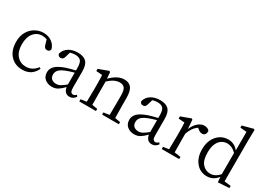

<svg xmlns="http://www.w3.org/2000/svg" viewBox="-9 -1614 3358 2436"><g transform="rotate(30 1670.0 -396.5)"><path d="M468 -124 489 -114Q464 -54 414.5 -20Q365 14 291 14Q182 14 115.5 -59.5Q49 -133 49 -257Q49 -342 84 -402.5Q119 -463 176 -495.5Q233 -528 298 -528Q367 -528 418.5 -491.5Q470 -455 486 -395Q478 -358 442 -358Q420 -358 408 -370Q396 -382 391 -401L369 -476Q333 -488 301 -488Q225 -488 176.5 -429Q128 -370 128 -264Q128 -159 179.5 -100.5Q231 -42 312 -42Q407 -42 468 -124Z M889 -114V-287Q823 -269 777 -251Q729 -232 704 -212.5Q679 -193 670.5 -172.5Q662 -152 662 -132Q662 -87 688 -66Q714 -45 754 -45Q786 -45 814.5 -60.5Q843 -76 889 -114ZM1053 -59 1070 -38Q1036 12 983 12Q907 12 891 -77Q847 -31 810.5 -8.5Q774 14 725 14Q665 14 623 -20Q581 -54 581 -118Q581 -168 618.5 -207.5Q656 -247 756 -283Q817 -303 889 -319V-351Q889 -434 863 -461Q837 -488 780 -488Q749 -488 710 -477L688 -403Q678 -359 639 -359Q602 -359 595 -397Q612 -459 666.5 -493.5Q721 -528 800 -528Q883 -528 924 -487Q965 -446 965 -348V-111Q965 -68 976.5 -51.5Q988 -35 1008 -35Q1035 -35 1053 -59Z M1622 -45 1701 -32V0H1456V-32L1541 -44Q1543 -150 1543 -228V-328Q1543 -406 1520 -436Q1497 -466 1449 -466Q1412 -466 1372.5 -448Q1333 -430 1285 -386V-228Q1285 -152 1287 -45L1366 -32V0H1122V-32L1206 -44Q1209 -152 1209 -228V-283Q1209 -378 1205 -435L1116 -442V-474L1260 -527L1274 -517L1282 -425Q1382 -528 1482 -528Q1550 -528 1584.5 -483Q1619 -438 1619 -332V-228Q1619 -150 1622 -45Z M2095 -114V-287Q2029 -269 1983 -251Q1935 -232 1910 -212.5Q1885 -193 1876.5 -172.5Q1868 -152 1868 -132Q1868 -87 1894 -66Q1920 -45 1960 -45Q1992 -45 2020.5 -60.5Q2049 -76 2095 -114ZM2259 -59 2276 -38Q2242 12 2189 12Q2113 12 2097 -77Q2053 -31 2016.5 -8.5Q1980 14 1931 14Q1871 14 1829 -20Q1787 -54 1787 -118Q1787 -168 1824.5 -207.5Q1862 -247 1962 -283Q2023 -303 2095 -319V-351Q2095 -434 2069 -461Q2043 -488 1986 -488Q1955 -488 1916 -477L1894 -403Q1884 -359 1845 -359Q1808 -359 1801 -397Q1818 -459 1872.5 -493.5Q1927 -528 2006 -528Q2089 -528 2130 -487Q2171 -446 2171 -348V-111Q2171 -68 2182.5 -51.5Q2194 -35 2214 -35Q2241 -35 2259 -59Z M2480 -517 2490 -386Q2518 -453 2562 -490.5Q2606 -528 2653 -528Q2677 -528 2698.5 -518.5Q2720 -509 2729 -492Q2729 -460 2715.5 -442Q2702 -424 2673 -424Q2654 -424 2639 -432Q2624 -440 2609 -453L2595 -465Q2527 -421 2491 -319V-228Q2491 -152 2493 -45L2585 -32V0H2330V-32L2412 -44Q2415 -152 2415 -228V-283Q2415 -379 2411 -435L2322 -442V-474L2466 -527Z M3149 -106V-416Q3112 -451 3080 -464.5Q3048 -478 3018 -478Q2974 -478 2937 -455Q2900 -432 2877.5 -382.5Q2855 -333 2855 -254Q2855 -141 2901 -88.5Q2947 -36 3015 -36Q3092 -36 3149 -106ZM3225 -43 3321 -32V0L3157 10L3151 -66Q3121 -28 3083 -7Q3045 14 2995 14Q2897 14 2835.5 -60.5Q2774 -135 2774 -252Q2774 -378 2840 -453Q2906 -528 3006 -528Q3043 -528 3080 -512Q3117 -496 3152 -455V-726L3058 -734V-765L3214 -807L3228 -798L3225 -645Z"/></g></svg>

Font: Han-Nom Khai
Style: Regular
Weight: 400
Version: Version 1.200;June 22, 2023;FontCreator 14.0.0.2814 64-bit